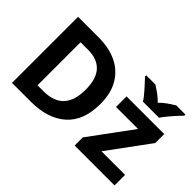

<svg xmlns="http://www.w3.org/2000/svg" viewBox="-119 -1116 1467 1467"><g transform="rotate(45 614.0 -383.0)"><path d="M682 -364Q682 -183 579 -91.5Q476 0 292 0H90V-714H314Q426 -714 508.5 -674Q591 -634 636.5 -556Q682 -478 682 -364ZM525 -360Q525 -478 473 -534Q421 -590 322 -590H241V-125H306Q525 -125 525 -360ZM1198 0H767V-88L1020 -432H782V-546H1189V-449L943 -114H1198ZM774 -766H873Q899 -750 929 -728.5Q959 -707 985 -680Q1010 -707 1041.5 -728.5Q1073 -750 1099 -766H1198V-753Q1185 -740 1167.5 -721.5Q1150 -703 1132.5 -682.5Q1115 -662 1099 -642Q1083 -622 1073 -606H899Q889 -623 873 -642.5Q857 -662 839.5 -682Q822 -702 804.5 -720.5Q787 -739 774 -753Z"/></g></svg>

Font: BC Sans
Style: Bold
Weight: 700
Designer: Monotype Design Team
Province of B.C.
Foundry: Monotype Imaging Inc.
Version: Version 2.000;GOOG;noto-source:20170915:90ef993387c0